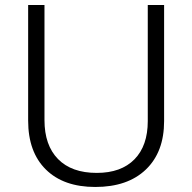

<svg xmlns="http://www.w3.org/2000/svg" viewBox="-20 -734 765 764"><path d="M92 -254V-714H157V-256Q157 -156 211 -101Q265 -46 365 -46Q462 -46 515 -100Q568 -154 568 -252V-714H633V-252Q633 -129 560.5 -59.5Q488 10 359 10Q233 10 162.5 -59.5Q92 -129 92 -254Z"/></svg>

Font: OpenSansMMV
Style: Light
Weight: 300
Foundry: Ascender Corporation
Version: Version 4.001